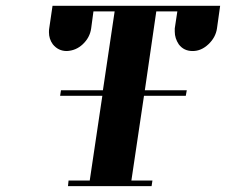

<svg xmlns="http://www.w3.org/2000/svg" viewBox="-20 -635 771 655"><path d="M147 -524.9Q147 -534.2 147.9 -538.1L159.2 -615.2H731L720.2 -538.1Q715.8 -507.3 690.9 -483.9Q666.5 -460.9 637.2 -460.9Q606.9 -460.9 589.8 -483.9Q576.2 -504.4 576.2 -526.9V-538.1L585 -596.2H513.2L474.1 -327.1H617.2L613.8 -308.1H471.2L428.2 -19H500L497.1 0H211.9L213.9 -19H286.1L329.1 -308.1H185.1L188 -327.1H331.1L371.1 -596.2H298.8L291 -538.1Q286.6 -506.8 262.2 -483.9Q239.3 -462.4 208 -460.9Q178.7 -460.9 160.2 -483.9Q147 -502 147 -524.9Z"/></svg>

Font: Hjet
Style: Italic
Weight: 400
Designer: T. Christopher White
Version: Version 1.2